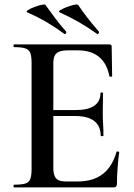

<svg xmlns="http://www.w3.org/2000/svg" viewBox="-20 -819 587 839"><path d="M404 -671Q365 -699 327 -721Q289 -743 241 -765Q233 -768 244 -775Q255 -782 272.5 -788.5Q290 -795 304.5 -798Q319 -801 322 -797Q341 -768 363.5 -739.5Q386 -711 412 -681Q414 -678 411 -673.5Q408 -669 404 -671ZM261 -671Q223 -699 185 -721.5Q147 -744 99 -765Q92 -768 102.5 -775Q113 -782 130.5 -788.5Q148 -795 162.5 -798Q177 -801 179 -797Q200 -768 221.5 -739Q243 -710 269 -681Q271 -678 268.5 -673.5Q266 -669 261 -671ZM476 0H42Q39 0 39 -6Q39 -12 42 -12Q75 -12 91 -17Q107 -22 112.5 -37Q118 -52 118 -81V-544Q118 -573 112.5 -587.5Q107 -602 91 -607.5Q75 -613 42 -613Q39 -613 39 -619Q39 -625 42 -625H458Q468 -625 468 -616L470 -486Q470 -484 465 -483.5Q460 -483 458 -486Q447 -543 412 -571Q377 -599 320 -599H279Q254 -599 239.5 -593.5Q225 -588 219 -575.5Q213 -563 213 -542V-85Q213 -64 218.5 -50.5Q224 -37 236 -31.5Q248 -26 270 -26H319Q387 -26 429 -58.5Q471 -91 489 -155Q490 -158 495.5 -157Q501 -156 501 -154Q497 -126 494 -87Q491 -48 491 -15Q491 0 476 0ZM420 -226Q420 -268 392 -290Q364 -312 308 -312H168V-338H309Q365 -338 392 -357Q419 -376 419 -412Q419 -415 424.5 -415Q430 -415 430 -412Q430 -380 429.5 -362Q429 -344 429 -325Q429 -301 430.5 -277.5Q432 -254 432 -226Q432 -224 426 -224Q420 -224 420 -226Z"/></svg>

Font: Cormorant SemiBold
Style: Regular
Weight: 600
Designer: Christian Thalmann (Catharsis Fonts)
Foundry: Catharsis Fonts
Version: Version 4.000